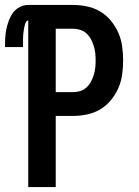

<svg xmlns="http://www.w3.org/2000/svg" viewBox="-40 -755 560 775"><path d="M74 0V-672Q68 -672 65 -666.5Q62 -661 60.5 -655.5Q59 -650 58 -644.5Q57 -639 56 -633.5Q55 -628 54.5 -622Q54 -616 53.5 -610.5Q53 -605 53 -599.5Q53 -594 53 -588Q53 -582 53 -576.5Q53 -571 53 -565H-20Q-20 -583 -19 -601Q-18 -619 -14.5 -636.5Q-11 -654 -4.5 -671.5Q2 -689 12.5 -703.5Q23 -718 39.5 -726.5Q56 -735 74 -735H255Q283 -735 311.5 -729Q340 -723 364.5 -708.5Q389 -694 407.5 -671.5Q426 -649 437.5 -623Q449 -597 453 -568.5Q457 -540 457 -511Q457 -482 453 -453.5Q449 -425 437.5 -399Q426 -373 407.5 -350.5Q389 -328 364.5 -313.5Q340 -299 311.5 -293Q283 -287 255 -287H185V0ZM185 -383H255Q270 -383 284 -387.5Q298 -392 309 -402Q320 -412 327 -425Q334 -438 338.5 -452.5Q343 -467 344.5 -481.5Q346 -496 346 -511Q346 -526 344.5 -540.5Q343 -555 338.5 -569.5Q334 -584 327 -597Q320 -610 309 -620Q298 -630 284 -634.5Q270 -639 255 -639H185Z"/></svg>

Font: Zed Mono
Style: Bold
Weight: 700
Monospace: yes
Designer: Belleve Invis
Foundry: Belleve Invis
Version: Version 1.0.0; ttfautohint (v1.8.4)